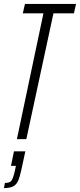

<svg xmlns="http://www.w3.org/2000/svg" viewBox="-24 -708 407 977"><path d="M62 0 197 -640H92L103 -688H363L352 -640H248L110 0ZM52 160 57 136H32L47 62H105L84 159Q76 196 67 214.5Q58 233 41.5 241Q25 249 -4 249L1 223Q26 223 34.5 211Q43 199 52 160Z"/></svg>

Font: Saira Ultra Condensed Light
Style: Italic
Weight: 300
Width: 1
Italic angle: -12°
Designer: Hector Gatti with collaboration of the Omnibus-Type team
Foundry: Omnibus-Type
Version: Version 1.001; ttfautohint (v1.8)